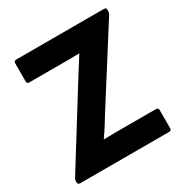

<svg xmlns="http://www.w3.org/2000/svg" viewBox="-153 -779 871 904"><g transform="rotate(-30 282.0 -327.5)"><path d="M27 0Q14 0 14 -12V-19Q14 -28 19 -35L269 -437Q284 -460 298 -483Q312 -506 328 -530V-532Q301 -531 273.5 -531Q246 -531 219 -531H57Q44 -531 44 -543V-642Q44 -655 57 -655H534Q546 -655 546 -643V-636Q546 -629 542 -620L294 -229Q278 -203 261.5 -176.5Q245 -150 227 -125V-123Q256 -124 285.5 -124Q315 -124 345 -124H510Q523 -124 523 -112V-13Q523 0 510 0Z"/></g></svg>

Font: Sofia Sans ExtraBold
Style: Regular
Weight: 800
Designer: Botio Nikoltchev, Ani Petrova
Foundry: lettersoup
Version: Version 4.101; ttfautohint (v1.8.4.7-5d5b)